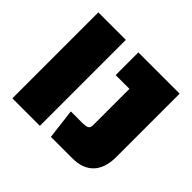

<svg xmlns="http://www.w3.org/2000/svg" viewBox="-148 -806 987 987"><g transform="rotate(45 345.5 -312.5)"><path d="M250 -625V0H50V-625ZM393 -165Q417 -165 429 -170.5Q441 -176 441 -195V-460H341V-625H641V-165Q641 -84 601 -42Q561 0 486 0H330L310 -165Z"/></g></svg>

Font: Changa ExtraBold
Style: Regular
Weight: 800
Designer: Eduardo Rodriguez Tunni
Foundry: Eduardo Rodriguez Tunni
Version: Version 2.002; ttfautohint (v1.5) -l 8 -r 50 -G 220 -x 14 -H